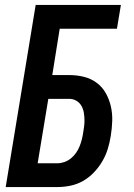

<svg xmlns="http://www.w3.org/2000/svg" viewBox="-20 -755 540 775"><path d="M3 0 124 -735H468L452 -639H221L191 -452H259Q290 -452 318.5 -445Q347 -438 370 -421Q393 -404 407 -379Q421 -354 427.5 -325.5Q434 -297 433 -266.5Q432 -236 427 -206Q423 -180 415 -154Q407 -128 393 -104Q379 -80 359 -59Q339 -38 315 -24.5Q291 -11 264.5 -5.5Q238 0 212 0ZM132 -96H212Q226 -96 240 -101Q254 -106 266 -115.5Q278 -125 287 -138Q296 -151 301.5 -165Q307 -179 310.5 -193Q314 -207 316 -221Q318 -233 319.5 -245Q321 -257 321 -268Q321 -284 318.5 -299.5Q316 -315 308.5 -328Q301 -341 288 -348.5Q275 -356 259 -356H175Z"/></svg>

Font: Iosevka Term Curly
Style: Bold Italic
Weight: 700
Italic angle: -9°
Designer: Belleve Invis
Foundry: Belleve Invis
Version: Version 32.3.0